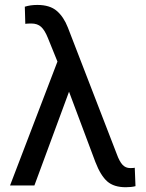

<svg xmlns="http://www.w3.org/2000/svg" viewBox="-20 -766 602 793"><path d="M21.5 0 217.3 -511.7 177.7 -609.4Q165 -641.1 149.9 -655Q134.8 -668.9 109.4 -668.9Q91.8 -668.9 84.5 -667.5L82.5 -738.3Q105.5 -745.6 134.3 -745.6Q186 -745.6 214.6 -720.9Q243.2 -696.3 260.3 -652.3L462.4 -129.4Q473.1 -99.6 485.8 -85.7Q498.5 -71.8 518.1 -71.8Q532.2 -71.8 536.6 -73.2L539.6 2.9Q522.9 7.3 499.5 7.3Q450.2 7.3 422.9 -16.8Q395.5 -41 374 -96.7L265.1 -387.2L122.1 0Z"/></svg>

Font: Bert Sans Medium
Style: Regular
Weight: 500
Designer: Christian Robertson, Adam Twardoch, & Cristiano Sobral
Foundry: Google
Version: Version 12.135;January 10, 2020;FontCreator 12.0.0.2547 64-b